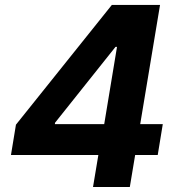

<svg xmlns="http://www.w3.org/2000/svg" viewBox="-20 -747 718 767"><path d="M23.8 -127.8H372.9L351.6 0H498.6L519.9 -127.8H610.1L630.3 -251.1H540.1L619.3 -727.3H426.8L43.7 -248.9ZM199.2 -251.1 199.9 -256.7 441.4 -559.7H447.4L396.3 -251.1Z"/></svg>

Font: Margiela Sans
Style: Bold Italic
Weight: 700
Italic angle: -9.39999°
Designer: Stefan Endress, Andreas Faust
Version: Version 1.100;FEAKit 1.0